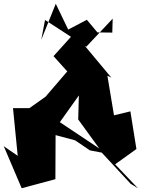

<svg xmlns="http://www.w3.org/2000/svg" viewBox="-29 -952 775 1019"><path d="M511 -142 665 24 703 47 582 -80 695 -161 663 -361 576 -340 541 -550 562 -540 365 -776 255 -654 328 -573 213 -439 127 -378H40L65 -125L-9 -176L86 47L265 -1L266 -235L370 -207L448 -154ZM259 -262 407 -470 393 -563 386 -318 498 -164 249 -330ZM567 -779 488 -780 432 -847 333 -795 267 -932 190 -741 210 -846 429 -704 569 -853Z"/></svg>

Font: Asimov Silicon
Style: Regular
Weight: 400
Designer: Google
Version: Version 2.000980; 2014